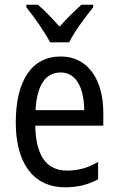

<svg xmlns="http://www.w3.org/2000/svg" viewBox="-20 -879 502 816"><path d="M193 -699H274C296 -745 344 -808 376 -848V-859H326C292 -828 268 -804 233 -766C202 -800 169 -836 141 -859H92V-848C127 -804 170 -743 193 -699ZM238 -639C116 -639 47 -538 47 -358C47 -195 115 -83 257 -83C311 -83 354 -94 397 -117V-191C353 -165 312 -154 265 -154C177 -154 132 -218 130 -345H419V-401C419 -537 356 -639 238 -639ZM238 -571C307 -571 337 -500 338 -411H131C137 -518 174 -571 238 -571Z"/></svg>

Font: Noto Sans Kannada UI Condensed
Style: Regular
Weight: 400
Width: 3
Designer: Jelle Bosma - Monotype Design Team
Foundry: Monotype Imaging Inc.
Version: Version 2.005